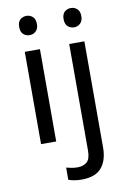

<svg xmlns="http://www.w3.org/2000/svg" viewBox="-104 -798 724 1098"><g transform="rotate(-10 258.0 -248.5)"><path d="M130 -737Q150 -737 165.5 -723.5Q181 -710 181 -681Q181 -653 165.5 -639Q150 -625 130 -625Q108 -625 93 -639Q78 -653 78 -681Q78 -710 93 -723.5Q108 -737 130 -737ZM173 -536V0H85V-536ZM336 -681Q336 -710 351 -723.5Q366 -737 388 -737Q408 -737 423.5 -723.5Q439 -710 439 -681Q439 -653 423.5 -639Q408 -625 388 -625Q366 -625 351 -639Q336 -653 336 -681ZM280 240Q255 240 236 236.5Q217 233 203 228V157Q218 161 234 164Q250 167 269 167Q301 167 322 149.5Q343 132 343 83V-536H431V80Q431 155 395 197.5Q359 240 280 240Z"/></g></svg>

Font: Go Noto Kurrent-Regular
Style: Regular
Weight: 400
Designer: Monotype Design Team
Foundry: Monotype Imaging Inc.
Version: Version 2.012; ttfautohint (v1.8.4.7-5d5b)